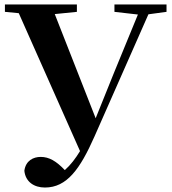

<svg xmlns="http://www.w3.org/2000/svg" viewBox="-20 -761 770 859"><path d="M492 -708 597 -696 489 -433 408 -232 225 -698 324 -708V-741H2V-708L64 -702L338 -85C318 -52 296 -23 270 0C232 -40 200 -59 162 -59C130 -59 95 -43 89 3C94 53 133 78 181 78C279 78 338 -4 403 -151L644 -697L725 -708V-741H492Z"/></svg>

Font: Noto Serif SC
Style: Bold
Weight: 700
Designer: Ryoko NISHIZUKA 西塚涼子 (kana & ideographs); Frank Grießhammer (Latin, Greek & Cyrillic); Wenlong ZHANG 张文龙 (bopomofo); San
Foundry: Adobe
Version: Version 2.001;hotconv 1.1.0;makeotfexe 2.6.0